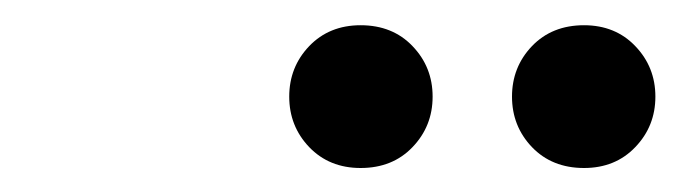

<svg xmlns="http://www.w3.org/2000/svg" viewBox="-20 -666 552 156"><path d="M273 -529.5Q247.5 -529.5 231.2 -546.5Q215 -563.5 215 -587.5Q215 -611.5 231.2 -628.5Q247.5 -645.5 273 -645.5Q299 -645.5 315.2 -628.5Q331.5 -611.5 331.5 -587.5Q331.5 -563.5 315.2 -546.5Q299 -529.5 273 -529.5ZM454.5 -529.5Q428.5 -529.5 412.2 -546.5Q396 -563.5 396 -587.5Q396 -611.5 412.2 -628.5Q428.5 -645.5 454.5 -645.5Q480 -645.5 496.2 -628.5Q512.5 -611.5 512.5 -587.5Q512.5 -563.5 496.2 -546.5Q480 -529.5 454.5 -529.5Z"/></svg>

Font: Newsreader Text Medium
Style: Italic
Weight: 500
Italic angle: -17°
Designer: Hugues Gentile
Foundry: Production Type
Version: Version 1.001